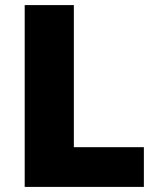

<svg xmlns="http://www.w3.org/2000/svg" viewBox="-20 -734 622 754"><path d="M77 0V-714H270V-156H545V0Z"/></svg>

Font: Noto Sans Bengali UI Black
Style: Regular
Weight: 900
Designer: Jelle Bosma - Monotype Design Team
Foundry: Monotype Imaging Inc.
Version: Version 2.003; ttfautohint (v1.8.4.7-5d5b)